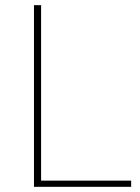

<svg xmlns="http://www.w3.org/2000/svg" viewBox="-20 -723 542 743"><path d="M487.5 -24V0H111.5V-703H139V-24Z"/></svg>

Font: Lato 2
Style: Regular
Weight: 200
Designer: Lukasz Dziedzic with Adam Twardoch and Botio Nikoltchev
Foundry: tyPoland Lukasz Dziedzic
Version: Version 2.015; 2015-08-06; http://www.latofonts.com/